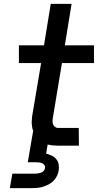

<svg xmlns="http://www.w3.org/2000/svg" viewBox="-20 -755 540 995"><path d="M31 220 44 145H159Q167 145 175 144Q183 143 191 140.5Q199 138 205.5 131.5Q212 125 213 117Q215 109 211 102Q207 95 199.5 91.5Q192 88 184 87Q176 86 168 86H124L152 -78Q149 -83 148 -89Q147 -95 146 -101Q145 -107 144.5 -113Q144 -119 144.5 -126.5Q145 -134 145.5 -139.5Q146 -145 146 -149L193 -428H78V-520H208L243 -735H351L316 -520H467V-428H301L254 -145Q253 -139 252.5 -133.5Q252 -128 252.5 -122.5Q253 -117 254.5 -112Q256 -107 259.5 -103Q263 -99 268.5 -95.5Q274 -92 278 -92H388L389 0H282Q268 0 254 -1.5Q240 -3 227 -6L219 41Q234 45 248 51.5Q262 58 271.5 69.5Q281 81 284 96.5Q287 112 284 129Q282 143 275 157Q268 171 257.5 182Q247 193 232.5 200.5Q218 208 204 212.5Q190 217 175 218.5Q160 220 146 220Z"/></svg>

Font: Iosevka Aile Semibold Oblique
Style: Regular
Weight: 600
Italic angle: -9°
Designer: Belleve Invis
Foundry: Belleve Invis
Version: Version 31.1.0; ttfautohint (v1.8.4)